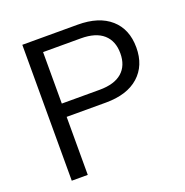

<svg xmlns="http://www.w3.org/2000/svg" viewBox="-127 -821 904 936"><g transform="rotate(-20 325.5 -352.5)"><path d="M88 0V-705H375Q485 -705 545.5 -651.5Q606 -598 606 -503Q606 -409 545.5 -355Q485 -301 375 -301H171V0ZM171 -370H367Q444 -370 483.5 -404.5Q523 -439 523 -503Q523 -567 483.5 -602Q444 -637 367 -637H171Z"/></g></svg>

Font: Mulish
Style: Regular
Weight: 400
Designer: Vernon Adams
Foundry: Vernon Adams
Version: Version 3.603; ttfautohint (v1.8.3)